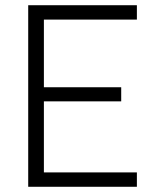

<svg xmlns="http://www.w3.org/2000/svg" viewBox="-20 -715 592 735"><path d="M88 -695H504V-640H148V-381H444V-327H148V-55H504V0H88Z"/></svg>

Font: Cairo Light
Style: Regular
Weight: 300
Designer: Mohamed Gaber, Accademia di Belle Arti di Urbino and others
Foundry: Kief Type Foundry, Accademia di Belle Arti di Urbino and others
Version: Version 3.011